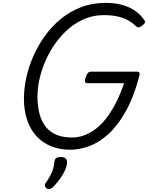

<svg xmlns="http://www.w3.org/2000/svg" viewBox="-20 -1020 1026 1332"><path d="M465 19Q391 18 332 -6.5Q273 -31 231.5 -77Q190 -123 168 -188.5Q146 -254 146 -336Q146 -404 162 -479Q178 -554 210.5 -628.5Q243 -703 290.5 -769.5Q338 -836 401 -888Q464 -940 542 -970Q620 -1000 714 -1000Q775 -1000 825.5 -986.5Q876 -973 915 -946.5Q954 -920 981 -881Q989 -870 984.5 -861.5Q980 -853 966 -842Q953 -832 943 -830.5Q933 -829 920 -841Q895 -865 864 -881.5Q833 -898 793 -906.5Q753 -915 700 -915Q631 -915 570.5 -890.5Q510 -866 459 -823Q408 -780 367.5 -724Q327 -668 298.5 -604.5Q270 -541 255 -476Q240 -411 240 -351Q240 -282 254.5 -228.5Q269 -175 298.5 -139Q328 -103 373 -84.5Q418 -66 479 -66Q520 -66 560.5 -80Q601 -94 640 -122.5Q679 -151 714.5 -196Q750 -241 782 -302.5Q814 -364 841 -443H588Q573 -443 570 -452Q567 -461 574 -483Q582 -506 590.5 -514.5Q599 -523 614 -523H929Q944 -523 947.5 -514.5Q951 -506 944 -483Q905 -340 850 -243.5Q795 -147 731 -89Q667 -31 598.5 -6Q530 19 465 19ZM305 288Q293 280 291.5 269Q290 258 299 247Q317 220 329 198Q341 176 348 153Q355 130 358 100Q360 83 371.5 76Q383 69 402 69Q425 69 436 80Q447 91 445 110Q443 135 430 163.5Q417 192 397 219.5Q377 247 354 272Q341 285 329 290Q317 295 305 288Z"/></svg>

Font: Playwrite SK
Style: Regular
Weight: 400
Designer: Veronika Burian, José Scaglione
Foundry: TypeTogether
Version: Version 1.002